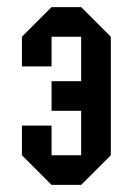

<svg xmlns="http://www.w3.org/2000/svg" viewBox="-20 -520 373 540"><path d="M208.3 -291.7V-416.7H125V-333.3H41.7V-416.7L125 -500H208.3L291.7 -416.7V-83.3L208.3 0H125L41.7 -83.3V-166.7H125V-83.3H208.3V-208.3H125V-291.7Z"/></svg>

Font: Yulong
Style: Regular
Weight: 400
Designer: GGBotNet
Foundry: f0n7.com
Version: 1.00